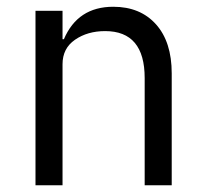

<svg xmlns="http://www.w3.org/2000/svg" viewBox="-20 -548 608 568"><path d="M165 0H85V-516H165V-432H169Q210 -528 315 -528Q395 -528 441.5 -476Q488 -424 488 -331V0H408V-317Q408 -456 291 -456Q239 -456 202 -430.5Q165 -405 165 -358Z"/></svg>

Font: Aneliza
Style: Regular
Weight: 400
Designer: Mike Abbink, Paul van der Laan, Pieter van Rosmalen
Foundry: Bold Monday
Version: Version 3.0